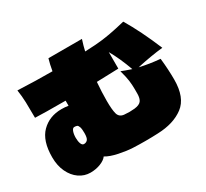

<svg xmlns="http://www.w3.org/2000/svg" viewBox="-150 -983 1300 1211"><g transform="rotate(-30 500.0 -377.0)"><path d="M932 -399Q941 -316 941 -243Q941 -112 869.5 -58Q798 -4 681 0Q639 2 591 2Q543 2 501 0Q457 -2 401.5 -13.5Q346 -25 313 -45Q299 -25 265 -11.5Q231 2 191 2Q147 2 110 -23.5Q73 -49 51 -95.5Q29 -142 29 -203Q29 -323 86 -380Q143 -437 231 -437Q258 -437 281 -433V-470Q119 -470 60 -473Q60 -541 58.5 -586.5Q57 -632 50 -678Q186 -672 302 -672Q310 -719 321 -756H565Q551 -713 543 -677Q595 -679 619 -681Q675 -685 727 -694.5Q779 -704 845 -720Q911 -610 976 -454Q891 -445 785 -422Q852 -406 932 -399ZM695 -316Q695 -347 691 -377.5Q687 -408 673 -458Q697 -448 745 -432Q711 -527 670 -599V-479L511 -474Q505 -402 505 -340Q505 -275 513.5 -244Q522 -213 556 -209Q584 -207 594 -207Q604 -207 632 -209Q668 -213 681.5 -230Q695 -247 695 -283ZM282 -234Q282 -264 277 -278.5Q272 -293 264.5 -296Q257 -299 245 -299Q233 -299 226 -280Q219 -261 219 -235Q219 -210 225.5 -192.5Q232 -175 245 -175Q262 -175 272 -187Q282 -199 282 -234Z"/></g></svg>

Font: Dela Gothic One
Style: Regular
Weight: 400
Designer: aratakana
Foundry: aratakana
Version: Version 1.004